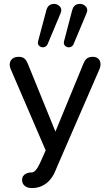

<svg xmlns="http://www.w3.org/2000/svg" viewBox="-20 -788 570 992"><path d="M136.1 103Q139.7 103 143 103Q153.5 103 163.8 92Q174.1 81 186 55.8L190.3 46.7L224.7 -30.8V9.2L36 -429.3Q28.2 -446.5 30.8 -461.5Q33.4 -476.6 45.1 -485.5Q56.9 -494.4 77.6 -494.4Q95 -494.4 105.6 -486Q116.2 -477.6 124.6 -456.7L280.2 -74.1H252.4L410.2 -457.3Q418.6 -478.2 429.5 -486.3Q440.5 -494.4 460.1 -494.4Q476.7 -494.4 487 -485.3Q497.3 -476.2 499.1 -461.5Q500.8 -446.8 493.7 -430.3L277.7 67.2L273.5 77.3Q252.7 133.9 219.6 158.9Q186.5 184 144.9 183.6Q120.5 183.6 107.1 171.7Q93.7 159.8 94.1 140.9Q94.1 129.6 99.8 121.4Q105.6 113.2 115.3 108.7Q125 104.3 136.1 103ZM310.9 -574.8 353.1 -736Q360 -761.8 382.6 -766.7Q405.2 -771.7 421.1 -756.7Q437 -741.7 426.6 -718.3L360.1 -559.9Q354 -546.3 340.2 -544Q326.4 -541.7 316.7 -550.8Q307 -559.9 310.9 -574.8ZM176.8 -574.8 219.7 -736Q226.6 -761.8 248.8 -766.7Q271.1 -771.7 287 -756.7Q302.9 -741.7 292.5 -718.3L226 -559.9Q219.9 -546.3 206.1 -544Q192.4 -541.7 182.7 -550.8Q173 -559.9 176.8 -574.8Z"/></svg>

Font: SN Pro Thin
Style: Regular
Weight: 200
Designer: Tobias Whetton
Foundry: Supernotes
Version: Version 1.003;Glyphs 3.3 (3324)